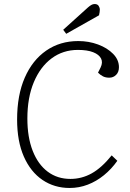

<svg xmlns="http://www.w3.org/2000/svg" viewBox="-20 -920 647 954"><path d="M480 -585Q492 -610 482 -629.5Q472 -649 443 -660.5Q414 -672 367 -672Q293 -672 236.5 -630Q180 -588 148 -511.5Q116 -435 116 -331Q116 -238 142.5 -170.5Q169 -103 217 -67Q265 -31 330 -31Q386 -31 435.5 -58.5Q485 -86 535 -148L563 -121Q534 -80 496.5 -49.5Q459 -19 416 -2.5Q373 14 326 14Q250 14 191 -26Q132 -66 98.5 -142Q65 -218 65 -326Q65 -447 103 -534Q141 -621 209.5 -668.5Q278 -716 369 -716Q421 -716 467 -699Q513 -682 542 -652.5Q571 -623 571 -586Q571 -562 557 -548Q543 -534 523 -534Q505 -534 492 -540.5Q479 -547 467 -559ZM417 -883Q426 -891 434 -895.5Q442 -900 450 -900Q464 -900 470 -891Q476 -882 476 -872Q476 -867 475 -859.5Q474 -852 472 -844L309 -752L294 -772Z"/></svg>

Font: Literata ExtraLight
Style: Italic
Weight: 250
Italic angle: -2°
Designer: Latin by Veronika Burian and Jose Scaglione. Greek by Irene Vlachou. Cyrillic by Vera Evstafieva
Foundry: TypeTogether
Version: Version 3.002